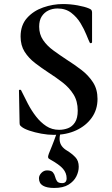

<svg xmlns="http://www.w3.org/2000/svg" viewBox="-20 -656 555 951"><path d="M174 -524Q174 -486 193.5 -457.5Q213 -429 244.5 -406Q276 -383 311 -360Q349 -336 383.5 -309.5Q418 -283 440.5 -248.5Q463 -214 463 -166Q463 -113 434.5 -73Q406 -33 357.5 -10.5Q309 12 247 12Q217 12 184.5 6Q152 0 125.5 -9Q99 -18 87 -28Q83 -31 80 -34.5Q77 -38 77 -47L74 -206Q73 -211 78.5 -211.5Q84 -212 85 -208Q100 -177 118 -142.5Q136 -108 158.5 -79Q181 -50 209 -31.5Q237 -13 273 -13Q296 -13 317 -21Q338 -29 351.5 -50Q365 -71 365 -108Q365 -155 344 -188.5Q323 -222 290 -247.5Q257 -273 221 -296Q186 -319 154 -343.5Q122 -368 102 -399.5Q82 -431 82 -475Q82 -531 113.5 -566.5Q145 -602 193.5 -619Q242 -636 292 -636Q328 -636 364 -629.5Q400 -623 421 -614Q431 -610 433.5 -605Q436 -600 436 -594V-447Q436 -444 431.5 -442.5Q427 -441 425 -444Q419 -456 408 -483.5Q397 -511 379 -541Q361 -571 333 -592.5Q305 -614 265 -614Q240 -614 219.5 -604Q199 -594 186.5 -574.5Q174 -555 174 -524ZM279 2Q274 23 275.5 39Q277 55 286.5 68Q296 81 315 92Q336 105 353 122.5Q370 140 370 170Q370 194 358 218Q346 242 319.5 258.5Q293 275 248 275Q212 275 192.5 263.5Q173 252 173 227Q173 213 185 200.5Q197 188 213 188Q234 188 242 197.5Q250 207 253 219.5Q256 232 262.5 241.5Q269 251 288 251Q310 251 310 227Q310 201 292 180Q274 159 227 133Q220 130 218.5 124Q217 118 222 105Q232 81 237 68Q242 55 247.5 41Q253 27 262 1Z"/></svg>

Font: Cormorant Garamond Light
Style: Bold
Weight: 700
Version: Version 4.001